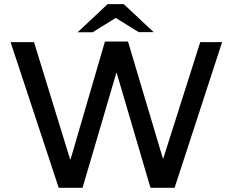

<svg xmlns="http://www.w3.org/2000/svg" viewBox="-20 -904 1127 930"><path d="M264.4 5.7 31.3 -700H144.7L319.7 -131.9H321.7L488.3 -702.9H599.9L768.5 -137.8H771.3L949.9 -700H1055.9L825.7 5.7H708.9L545.3 -550.4H543.3L379.8 5.7ZM356 -747.7 501.2 -884H579.4L556.9 -827.3L428.6 -747.7ZM651.7 -748.4 524.4 -827.3 501.2 -884H579.4L724.3 -748.4Z"/></svg>

Font: REM Medium
Style: Regular
Weight: 500
Designer: Octavio Pardo
Foundry: Ashler Design
Version: Version 1.005;gftools[0.9.28]